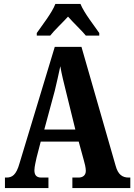

<svg xmlns="http://www.w3.org/2000/svg" viewBox="-20 -951 679 971"><path d="M166 -784V-771H234C254 -797 297 -837 324 -867C348 -839 397 -793 414 -771H482V-784C456 -822 405 -886 387 -931H260C243 -886 192 -822 166 -784ZM5 0H225V-53H189C163 -53 154 -67 154 -90C154 -109 162 -138 165 -154L186 -235H378L404 -140C408 -127 414 -103 414 -87C414 -63 397 -53 377 -53H346V0H639V-53H631C599 -53 577 -68 565 -112L392 -714H257L79 -126C62 -65 41 -53 12 -53H5ZM204 -296 257 -492C267 -532 276 -575 285 -616C292 -574 303 -532 314 -487L361 -296Z"/></svg>

Font: Noto Serif Armenian ExtraCondensed ExtraBold
Style: Regular
Weight: 800
Width: 2
Designer: Monotype Design Team
Foundry: Monotype Imaging Inc.
Version: Version 2.008